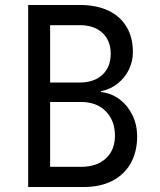

<svg xmlns="http://www.w3.org/2000/svg" viewBox="-20 -750 640 770"><path d="M93 0V-730H300Q367 -730 414.5 -707.5Q462 -685 487.5 -642.5Q513 -600 513 -541Q513 -504 497 -471Q481 -438 452 -415Q423 -392 385 -384V-381Q428 -376 460.5 -351Q493 -326 511.5 -287.5Q530 -249 530 -203Q530 -141 504 -95Q478 -49 430 -24.5Q382 0 315 0ZM181 -81H305Q368 -81 404.5 -114.5Q441 -148 441 -206Q441 -266 404.5 -303.5Q368 -341 305 -341H181ZM181 -419H299Q357 -419 390.5 -450Q424 -481 424 -534Q424 -587 391 -618Q358 -649 300 -649H181Z"/></svg>

Font: Atlassian Mono
Style: Regular
Weight: 400
Monospace: yes
Designer: Philipp Nurullin, Konstantin Bulenkov
Foundry: Modifications by Atlassian Pty Ltd, manufactured by JetBrains
Version: Version 2.304